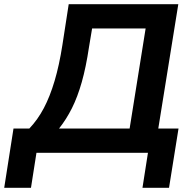

<svg xmlns="http://www.w3.org/2000/svg" viewBox="-55 -725 928 911"><path d="M-35 166 9 -115H84Q124 -157 153 -212Q182 -267 204 -341Q226 -415 241 -511L271 -705H791L696 -115H792L747 166H621L647 0H118L92 166ZM225 -115H560L636 -590H382L367 -500Q353 -406 333 -335.5Q313 -265 286.5 -212Q260 -159 225 -115Z"/></svg>

Font: Nunito Sans 7pt
Style: Bold Italic
Weight: 700
Italic angle: -9°
Version: Version 3.101;gftools[0.9.27]